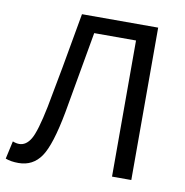

<svg xmlns="http://www.w3.org/2000/svg" viewBox="-76 -729 783 814"><g transform="rotate(10 315.0 -322.0)"><path d="M56 12Q23 12 0 3L17 -74Q32 -68 45 -68Q75 -68 95 -102Q115 -136 137 -244Q166 -392 212 -656H540V0H457V-586H277Q222 -274 215 -235Q188 -90 153 -39Q118 12 56 12Z"/></g></svg>

Font: Toshiba Sans
Style: Regular
Weight: 400
Designer: Paul D. Hunt
Foundry: Toshiba Corporation
Version: Version 2.020;PS 2.0;hotconv 1.0.86;makeotf.lib2.5.63406